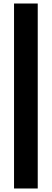

<svg xmlns="http://www.w3.org/2000/svg" viewBox="-20 -816 295 1094"><path d="M195 258V-796H60V258Z"/></svg>

Font: Perun
Style: Bold
Weight: 700
Foundry: Copyright (c) Stefan Peev, Context Ltd, 2016
Version: Version 1.089